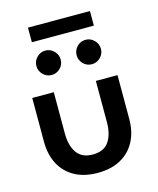

<svg xmlns="http://www.w3.org/2000/svg" viewBox="-113 -816 748 908"><g transform="rotate(-15 261.5 -362.5)"><path d="M150 -209Q150 -149 174.8 -113.5Q199.5 -78 253 -78Q307 -78 331.5 -113.5Q356 -149 356 -209V-410.5H462V-195.5Q462 -133.5 437.5 -86.8Q413 -40 366.5 -14Q320 12 253 12Q186.5 12 140 -14Q93.5 -40 69 -86.8Q44.5 -133.5 44.5 -195.5V-410.5H150ZM359 -491.5Q334 -491.5 316.8 -509.2Q299.5 -527 299.5 -551Q299.5 -575.5 316.8 -593.2Q334 -611 359 -611Q383 -611 400.8 -593.2Q418.5 -575.5 418.5 -551Q418.5 -526.5 400.8 -509Q383 -491.5 359 -491.5ZM162 -491.5Q137.5 -491.5 120 -509.2Q102.5 -527 102.5 -551Q102.5 -575.5 120 -593.2Q137.5 -611 162 -611Q186.5 -611 204 -593.2Q221.5 -575.5 221.5 -551Q221.5 -526.5 204 -509Q186.5 -491.5 162 -491.5ZM111 -665.5V-737H414.5V-665.5Z"/></g></svg>

Font: League Spartan Medium
Style: Regular
Weight: 500
Foundry: The League of Moveable Type
Version: Version 2.002